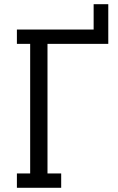

<svg xmlns="http://www.w3.org/2000/svg" viewBox="-20 -890 558 910"><path d="M60.1 0V-67.9H123V-682.1H60.1V-750H423.8V-870.1H493.2V-682.1H205.1V-67.9H270V0Z"/></svg>

Font: Kelly Slab
Style: Regular
Weight: 400
Designer: Denis Masharov
Foundry: Denis Masharov
Version: Version 1.001